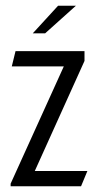

<svg xmlns="http://www.w3.org/2000/svg" viewBox="-20 -648 341 668"><path d="M17 -9 202 -417H21L34 -470H274V-436L101 -53H284L262 0H17ZM94 -532 182 -628H244L137 -532Z"/></svg>

Font: Smooch Sans Medium
Style: Regular
Weight: 500
Designer: Robert E. Leuschke
Foundry: Robert E. Leuschke
Version: Version 1.010; ttfautohint (v1.8.3)